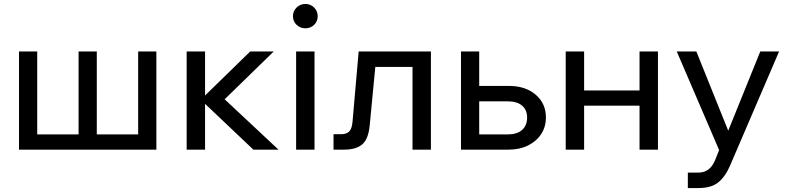

<svg xmlns="http://www.w3.org/2000/svg" viewBox="-20 -756 3975 970"><path d="M76 0V-496H168V-21L144 -77H403L377 -21V-496H469V-21L450 -77H711L678 -21V-496H770V0Z M1260 0 989 -257H999L1244 -496H1363L1097 -237L1078 -289L1387 0ZM923 0V-496H1016V0Z M1569 0H1476V-496H1569ZM1523 -613Q1497 -613 1478.5 -630.5Q1460 -648 1460 -674Q1460 -700 1478.5 -718Q1497 -736 1523 -736Q1549 -736 1567 -718Q1585 -700 1585 -674Q1585 -648 1567 -630.5Q1549 -613 1523 -613Z M1665 0V-78H1703Q1731 -78 1744.5 -92Q1758 -106 1761 -141L1792 -496H2157V0H2064V-479L2130 -418H1810L1882 -479L1848 -125Q1842 -55 1811 -27.5Q1780 0 1718 0Z M2309 0V-496H2401V-14L2340 -77H2546Q2592 -77 2617.5 -99.5Q2643 -122 2643 -162Q2643 -201 2617.5 -222.5Q2592 -244 2546 -244H2355V-322H2550Q2635 -322 2686.5 -277.5Q2738 -233 2738 -163Q2738 -115 2714 -78.5Q2690 -42 2647.5 -21Q2605 0 2550 0Z M3211 0V-496H3304V0ZM2838 0V-496H2931V0ZM2883 -222V-299H3263V-222Z M3821 -496H3916L3669 79Q3646 134 3610.5 164Q3575 194 3509 194H3455V116H3507Q3538 116 3558.5 100.5Q3579 85 3592 55L3613 2L3399 -496H3498L3677 -51H3641Z"/></svg>

Font: Wix Madefor Display Medium
Style: Regular
Weight: 500
Designer: Dalton Maag Ltd
Foundry: Dalton Maag Ltd
Version: Version 3.100